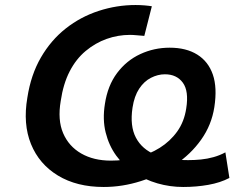

<svg xmlns="http://www.w3.org/2000/svg" viewBox="-20 -735 960 765"><path d="M393 10Q286 10 211 -35.5Q136 -81 103.5 -161Q71 -241 89 -346Q103 -437 143 -506Q183 -575 242 -621.5Q301 -668 373 -691.5Q445 -715 520 -715Q539 -715 556.5 -713.5Q574 -712 585 -710L555 -592Q540 -593 525 -594.5Q510 -596 498 -596Q450 -596 405 -580Q360 -564 321.5 -532Q283 -500 257.5 -450.5Q232 -401 222 -333Q209 -257 231.5 -204.5Q254 -152 303.5 -123.5Q353 -95 422 -95Q474 -95 524.5 -107.5Q575 -120 616.5 -146Q658 -172 686 -211Q714 -250 722 -303Q733 -372 708.5 -405.5Q684 -439 637 -439Q609 -439 581.5 -425Q554 -411 534.5 -381.5Q515 -352 508 -306Q497 -233 521.5 -186.5Q546 -140 599.5 -118.5Q653 -97 730 -97Q755 -97 780.5 -99.5Q806 -102 831 -109Q856 -116 878 -128L894 -26Q858 -7 810 1.5Q762 10 710 10Q657 10 607 -4.5Q557 -19 514.5 -47Q472 -75 443 -115Q414 -155 401 -207Q388 -259 398 -321Q409 -394 446.5 -444Q484 -494 539 -519.5Q594 -545 656 -545Q722 -545 766 -517.5Q810 -490 828 -438Q846 -386 834 -308Q823 -237 781.5 -178.5Q740 -120 677.5 -78.5Q615 -37 541.5 -13.5Q468 10 393 10Z"/></svg>

Font: Nunito Sans 6pt
Style: Bold Italic
Weight: 700
Italic angle: -9°
Version: Version 3.101;gftools[0.9.27]